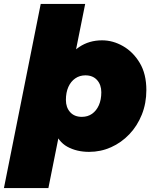

<svg xmlns="http://www.w3.org/2000/svg" viewBox="-64 -762 784 976"><path d="M-44 194 143 -742H369L315 -473L266 -273L237 -81L182 194ZM389 10Q326 10 278.5 -16Q231 -42 210.5 -104Q190 -166 207 -273Q222 -362 255 -425.5Q288 -489 338.5 -523Q389 -557 455 -557Q510 -557 561.5 -527.5Q613 -498 646.5 -442Q680 -386 680 -304Q680 -237 657 -179.5Q634 -122 593.5 -79.5Q553 -37 500.5 -13.5Q448 10 389 10ZM352 -168Q382 -168 404 -183.5Q426 -199 438.5 -227Q451 -255 451 -293Q451 -331 429.5 -355Q408 -379 370 -379Q341 -379 318.5 -363.5Q296 -348 283.5 -320Q271 -292 271 -254Q271 -216 292.5 -192Q314 -168 352 -168Z"/></svg>

Font: Montserrat Thin Black
Style: Italic
Weight: 900
Italic angle: -11.3°
Version: Version 9.000